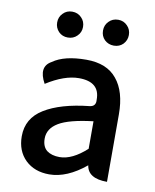

<svg xmlns="http://www.w3.org/2000/svg" viewBox="-88 -848 750 928"><g transform="rotate(10 287.5 -384.0)"><path d="M217 13Q145 13 100 -30Q55 -74 55 -146Q55 -234 133 -282Q212 -331 354 -346Q384 -350 381 -382Q382 -470 279 -470Q208 -470 120 -414Q77 -492 135 -524Q191 -564 299 -564Q400 -564 449 -503Q499 -443 499 -331V0Q405 0 396 -63Q304 13 217 13ZM252 -78Q314 -78 384 -142V-277Q266 -263 216 -233Q166 -203 166 -154Q166 -115 189 -96Q213 -78 252 -78ZM146 -672Q128 -691 128 -717Q128 -744 146 -762Q164 -781 191 -781Q219 -781 237 -762Q255 -744 255 -717Q255 -690 236 -672Q218 -654 191 -654Q164 -654 146 -672ZM371 -672Q353 -690 353 -717Q353 -744 371 -762Q389 -781 417 -781Q444 -781 462 -762Q480 -744 480 -717Q480 -691 462 -672Q444 -654 417 -654Q390 -654 371 -672Z"/></g></svg>

Font: Swei Half Moon CJK SC
Style: Medium
Weight: 500
Version: Version 2.071